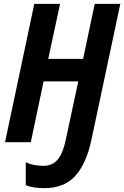

<svg xmlns="http://www.w3.org/2000/svg" viewBox="-20 -734 641 991"><path d="M209 237Q180 237 156.5 233.5Q133 230 113 222V103Q132 113 156.5 117.5Q181 122 203 122Q252 122 279.5 87.5Q307 53 321 -20L384 -314H205L139 0H6L157 -714H290L229 -430H409L469 -714H601L452 -13Q426 110 369 173.5Q312 237 209 237Z"/></svg>

Font: Noto Sans Condensed
Style: Bold Italic
Weight: 700
Width: 3
Italic angle: -12°
Designer: Monotype Design Team
Foundry: Monotype Imaging Inc.
Version: Version 2.013; ttfautohint (v1.8.4.7-5d5b)